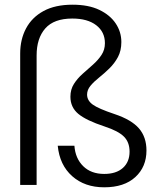

<svg xmlns="http://www.w3.org/2000/svg" viewBox="-20 -788 705 818"><path d="M66 -560Q66 -620 91 -667Q116 -714 165.5 -741Q215 -768 289 -768Q357 -768 403 -746Q449 -724 473 -688Q497 -652 497 -609Q497 -572 482.5 -545Q468 -518 446 -496.5Q424 -475 402 -457.5Q380 -440 365.5 -422.5Q351 -405 351 -385Q351 -360 375 -342.5Q399 -325 468 -302Q540 -278 572 -241Q604 -204 604 -147Q604 -77 556.5 -33.5Q509 10 424 10Q341 10 287.5 -37.5Q234 -85 226 -167H297Q301 -113 334.5 -80Q368 -47 424 -47Q475 -47 503.5 -72.5Q532 -98 532 -142Q532 -182 508 -206Q484 -230 426 -249Q347 -275 313.5 -303Q280 -331 280 -376Q280 -407 295 -430.5Q310 -454 332 -473.5Q354 -493 376 -512.5Q398 -532 412.5 -554Q427 -576 427 -604Q427 -652 390 -680.5Q353 -709 288 -709Q210 -709 173 -667Q136 -625 136 -552V0H66Z"/></svg>

Font: Poppins Light
Style: Regular
Weight: 300
Designer: Ninad Kale (Devanagari), Jonny Pinhorn (Latin)
Version: Version 5.002